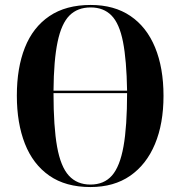

<svg xmlns="http://www.w3.org/2000/svg" viewBox="-20 -745 728 775"><path d="M345 10Q245 10 179 -36Q113 -82 80.5 -165Q48 -248 48 -359Q48 -471 80.5 -553Q113 -635 179.5 -680Q246 -725 346 -725Q441 -725 506.5 -680.5Q572 -636 606 -553.5Q640 -471 640 -358Q640 -246 605.5 -163.5Q571 -81 505.5 -35.5Q440 10 345 10ZM493 -379Q491 -502 476.5 -576Q462 -650 430 -682.5Q398 -715 346 -715Q293 -715 260.5 -682.5Q228 -650 212.5 -576Q197 -502 196 -379ZM345 0Q400 0 432 -36.5Q464 -73 478.5 -154Q493 -235 493 -369H196Q196 -233 210.5 -152.5Q225 -72 258 -36Q291 0 345 0Z"/></svg>

Font: Noto Serif Display Condensed
Style: Bold
Weight: 700
Width: 3
Designer: Monotype Design Team
Foundry: Monotype Imaging Inc.
Version: Version 2.009